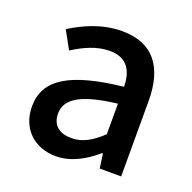

<svg xmlns="http://www.w3.org/2000/svg" viewBox="-107 -671 789 791"><g transform="rotate(20 287.5 -275.0)"><path d="M217 14C283 14 342 -20 392 -63H396L405 0H499V-331C499 -478 436 -564 299 -564C211 -564 134 -528 77 -492L120 -414C167 -444 221 -470 279 -470C360 -470 383 -414 384 -351C155 -326 55 -265 55 -146C55 -49 122 14 217 14ZM252 -78C203 -78 166 -100 166 -155C166 -216 221 -258 384 -277V-143C339 -101 300 -78 252 -78Z"/></g></svg>

Font: Noto Sans TC Medium
Style: Regular
Weight: 500
Designer: Ryoko NISHIZUKA 西塚涼子 (kana, bopomofo & ideographs); Paul D. Hunt (Latin, Greek & Cyrillic); Sandoll Communications 산돌커뮤니
Foundry: Adobe
Version: Version 2.004;hotconv 1.0.118;makeotfexe 2.5.65603